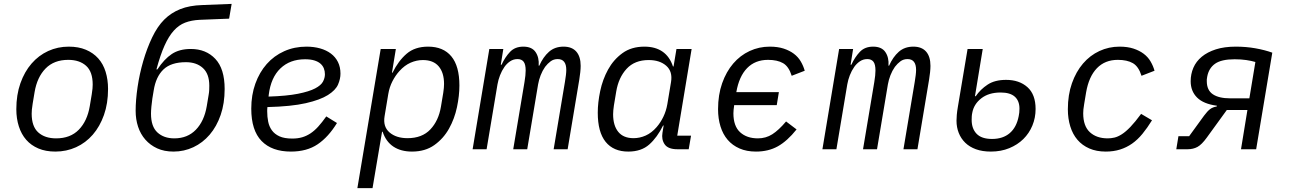

<svg xmlns="http://www.w3.org/2000/svg" viewBox="-20 -768 6640 988"><path d="M265 12Q215 12 177.5 -4Q140 -20 115 -48.5Q90 -77 77 -117.5Q64 -158 64 -206Q64 -280 85 -339.5Q106 -399 142.5 -441Q179 -483 228 -505.5Q277 -528 334 -528Q384 -528 422 -512Q460 -496 485.5 -467.5Q511 -439 523.5 -398.5Q536 -358 536 -310Q536 -236 515 -176.5Q494 -117 457.5 -75Q421 -33 371.5 -10.5Q322 12 265 12ZM269 -56Q342 -56 385.5 -100.5Q429 -145 442 -222L452 -282Q455 -300 456 -312Q457 -324 457 -333Q457 -399 423 -429.5Q389 -460 331 -460Q258 -460 214.5 -415.5Q171 -371 158 -294L148 -234Q145 -216 144 -204Q143 -192 143 -183Q143 -117 177 -86.5Q211 -56 269 -56Z M873 12Q825 12 789 -4.5Q753 -21 728 -49.5Q703 -78 690.5 -116Q678 -154 678 -198Q678 -253 688 -320.5Q698 -388 717 -453.5Q736 -519 763 -575.5Q790 -632 825 -667Q860 -702 907.5 -721Q955 -740 1021 -742L1172 -748L1159 -672L1008 -666Q965 -664 932.5 -651.5Q900 -639 874 -610Q848 -581 826.5 -533Q805 -485 785 -411H790Q825 -464 864 -490Q903 -516 962 -516Q1040 -516 1088 -465Q1136 -414 1136 -310Q1136 -236 1115.5 -176.5Q1095 -117 1059 -75Q1023 -33 975 -10.5Q927 12 873 12ZM877 -56Q945 -56 988 -100.5Q1031 -145 1044 -222L1054 -282Q1056 -293 1056.5 -304.5Q1057 -316 1057 -327Q1057 -388 1024 -418Q991 -448 937 -448Q860 -448 821 -410.5Q782 -373 771 -303L764 -261Q761 -241 759 -219Q757 -197 757 -183Q757 -117 790 -86.5Q823 -56 877 -56Z M1477 12Q1379 12 1326 -42.5Q1273 -97 1273 -209Q1273 -279 1294 -337.5Q1315 -396 1352.5 -438.5Q1390 -481 1442.5 -504.5Q1495 -528 1557 -528Q1595 -528 1627 -519Q1659 -510 1682.5 -492.5Q1706 -475 1719 -449Q1732 -423 1732 -389Q1732 -362 1719.5 -333Q1707 -304 1667.5 -279Q1628 -254 1553.5 -237Q1479 -220 1356 -217Q1355 -209 1355 -202.5Q1355 -196 1355 -194Q1355 -167 1360 -142Q1365 -117 1379 -97.5Q1393 -78 1418 -66.5Q1443 -55 1484 -55Q1512 -55 1534.5 -61.5Q1557 -68 1577.5 -81.5Q1598 -95 1617.5 -116.5Q1637 -138 1659 -169L1714 -135Q1670 -63 1614.5 -25.5Q1559 12 1477 12ZM1550 -463Q1472 -463 1423 -416Q1374 -369 1363 -281L1362 -271Q1456 -274 1513.5 -285.5Q1571 -297 1601.5 -313Q1632 -329 1642 -348Q1652 -367 1652 -386Q1652 -402 1646.5 -416Q1641 -430 1629 -440.5Q1617 -451 1597.5 -457Q1578 -463 1550 -463Z M1939 -516H2017L1997 -394H2000Q2030 -455 2072.5 -491.5Q2115 -528 2183 -528Q2261 -528 2302.5 -478Q2344 -428 2344 -328Q2344 -276 2331.5 -216.5Q2319 -157 2290.5 -106Q2262 -55 2215 -21.5Q2168 12 2100 12Q2043 12 2004.5 -13.5Q1966 -39 1949 -90H1946L1897 200H1819ZM2077 -57Q2152 -57 2194.5 -102Q2237 -147 2249 -219L2261 -291Q2263 -305 2264 -315.5Q2265 -326 2265 -336Q2265 -394 2237.5 -426.5Q2210 -459 2156 -459Q2124 -459 2093 -445.5Q2062 -432 2035 -402Q2015 -380 1999.5 -350Q1984 -320 1978 -284L1959 -170Q1950 -116 1984.5 -86.5Q2019 -57 2077 -57Z M2412 0 2498 -516H2570L2557 -435H2561Q2579 -474 2604.5 -501Q2630 -528 2673 -528Q2717 -528 2736 -500Q2755 -472 2752 -430H2755Q2775 -475 2805 -501.5Q2835 -528 2880 -528Q2923 -528 2945.5 -502.5Q2968 -477 2968 -429Q2968 -415 2966 -396Q2964 -377 2961 -359L2901 0H2829L2887 -346Q2890 -364 2892 -380.5Q2894 -397 2894 -408Q2894 -464 2850 -464Q2829 -464 2813.5 -452.5Q2798 -441 2785 -424Q2771 -404 2762 -380.5Q2753 -357 2749 -334L2693 0H2621L2679 -346Q2685 -382 2685 -405Q2685 -437 2674.5 -450.5Q2664 -464 2643 -464Q2622 -464 2605 -452.5Q2588 -441 2576 -424Q2562 -404 2553 -380.5Q2544 -357 2540 -334L2484 0Z M3213 12Q3137 12 3096.5 -38Q3056 -88 3056 -188Q3056 -240 3068.5 -299.5Q3081 -359 3109 -410Q3137 -461 3183 -494.5Q3229 -528 3296 -528Q3352 -528 3389 -502.5Q3426 -477 3443 -426H3446L3461 -516H3539L3465 -70H3536L3524 0H3466Q3418 0 3400.5 -25Q3383 -50 3389 -85L3395 -122H3392Q3362 -61 3321 -24.5Q3280 12 3213 12ZM3240 -57Q3272 -57 3302.5 -70.5Q3333 -84 3359 -114Q3379 -137 3393.5 -167Q3408 -197 3414 -232L3433 -346Q3442 -400 3408.5 -429.5Q3375 -459 3318 -459Q3246 -459 3204.5 -414Q3163 -369 3151 -297L3139 -225Q3137 -211 3136 -200.5Q3135 -190 3135 -180Q3135 -122 3161.5 -89.5Q3188 -57 3240 -57Z M3870 12Q3822 12 3785.5 -4Q3749 -20 3724.5 -48.5Q3700 -77 3687.5 -117.5Q3675 -158 3675 -206Q3675 -280 3696 -339.5Q3717 -399 3753 -441Q3789 -483 3837.5 -505.5Q3886 -528 3941 -528Q3982 -528 4012.5 -518Q4043 -508 4065 -491.5Q4087 -475 4100.5 -452Q4114 -429 4121 -404L4054 -378Q4039 -426 4009.5 -443Q3980 -460 3932 -460Q3866 -460 3824.5 -417.5Q3783 -375 3769 -294H3988L3977 -227H3758Q3756 -212 3755 -203Q3754 -194 3754 -185Q3754 -119 3788.5 -87.5Q3823 -56 3880 -56Q3921 -56 3954 -77Q3987 -98 4025 -143L4079 -102Q4031 -42 3982.5 -15Q3934 12 3870 12Z M4212 0 4298 -516H4370L4357 -435H4361Q4379 -474 4404.5 -501Q4430 -528 4473 -528Q4517 -528 4536 -500Q4555 -472 4552 -430H4555Q4575 -475 4605 -501.5Q4635 -528 4680 -528Q4723 -528 4745.5 -502.5Q4768 -477 4768 -429Q4768 -415 4766 -396Q4764 -377 4761 -359L4701 0H4629L4687 -346Q4690 -364 4692 -380.5Q4694 -397 4694 -408Q4694 -464 4650 -464Q4629 -464 4613.5 -452.5Q4598 -441 4585 -424Q4571 -404 4562 -380.5Q4553 -357 4549 -334L4493 0H4421L4479 -346Q4485 -382 4485 -405Q4485 -437 4474.5 -450.5Q4464 -464 4443 -464Q4422 -464 4405 -452.5Q4388 -441 4376 -424Q4362 -404 4353 -380.5Q4344 -357 4340 -334L4284 0Z M5079 12Q5035 12 5002 0Q4969 -12 4947 -33.5Q4925 -55 4913.5 -84Q4902 -113 4902 -147Q4902 -159 4903.5 -177Q4905 -195 4909 -218L4959 -516H5037L4997 -273H5001Q5025 -308 5062 -332.5Q5099 -357 5157 -357Q5225 -357 5267 -319.5Q5309 -282 5309 -207Q5309 -162 5292.5 -122Q5276 -82 5246 -52.5Q5216 -23 5173.5 -5.5Q5131 12 5079 12ZM5085 -53Q5141 -53 5176 -83Q5211 -113 5222 -170Q5224 -178 5225 -188.5Q5226 -199 5226 -209Q5226 -249 5202 -270.5Q5178 -292 5129 -292Q5068 -292 5029.5 -262Q4991 -232 4983 -187Q4981 -178 4980.5 -168.5Q4980 -159 4980 -151Q4980 -106 5005.5 -79.5Q5031 -53 5085 -53Z M5670 12Q5622 12 5585.5 -4Q5549 -20 5524.5 -48.5Q5500 -77 5487.5 -117.5Q5475 -158 5475 -206Q5475 -280 5496 -339.5Q5517 -399 5553 -441Q5589 -483 5637.5 -505.5Q5686 -528 5741 -528Q5782 -528 5812.5 -518Q5843 -508 5865 -491.5Q5887 -475 5900.5 -452Q5914 -429 5921 -404L5854 -378Q5839 -426 5809.5 -443Q5780 -460 5732 -460Q5666 -460 5624.5 -417Q5583 -374 5569 -293L5559 -233Q5556 -215 5555 -205Q5554 -195 5554 -185Q5554 -119 5588.5 -87.5Q5623 -56 5680 -56Q5697 -56 5714.5 -60Q5732 -64 5752.5 -77Q5773 -90 5797 -115Q5821 -140 5852 -182L5908 -149Q5884 -110 5859 -79.5Q5834 -49 5805.5 -29Q5777 -9 5743.5 1.5Q5710 12 5670 12Z M6044 -67H6099L6176 -173Q6193 -196 6207 -206.5Q6221 -217 6241 -220L6242 -224Q6173 -233 6140 -266Q6107 -299 6107 -350Q6107 -387 6121 -419.5Q6135 -452 6164 -476Q6193 -500 6236.5 -514Q6280 -528 6339 -528Q6392 -528 6440 -519.5Q6488 -511 6527 -497L6444 0H6366L6399 -202H6293L6190 -60Q6164 -24 6142 -12Q6120 0 6091 0H6033ZM6409 -262 6440 -449Q6420 -455 6393 -459Q6366 -463 6333 -463Q6265 -463 6232.5 -440Q6200 -417 6192 -373Q6190 -364 6190 -359.5Q6190 -355 6190 -350Q6190 -304 6221 -283Q6252 -262 6310 -262Z"/></svg>

Font: IBM Plex Mono
Style: Italic
Weight: 400
Italic angle: -9°
Monospace: yes
Designer: Mike Abbink, Paul van der Laan, Pieter van Rosmalen
Foundry: Bold Monday
Version: Version 2.3